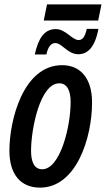

<svg xmlns="http://www.w3.org/2000/svg" viewBox="-20 -848 484 878"><path d="M180 -754H429L444 -828H195ZM139 -599H192C200 -634 213 -651 233 -651C264 -651 289 -600 338 -600C379 -600 414 -629 430 -716H377C367 -676 357 -665 339 -665C310 -665 280 -715 235 -715C181 -715 155 -670 139 -599ZM163 10C329 10 401 -217 401 -380C401 -487 350 -550 264 -550C86 -550 23 -298 23 -159C23 -51 74 10 163 10ZM173 -74C139 -74 122 -104 122 -158C122 -258 163 -467 251 -467C286 -467 303 -435 303 -381C303 -268 255 -74 173 -74Z"/></svg>

Font: Noto Sans UI Condensed Medium
Style: Italic
Weight: 500
Width: 3
Italic angle: -12°
Designer: Monotype Design Team
Foundry: Monotype Imaging Inc.
Version: Version 1.901